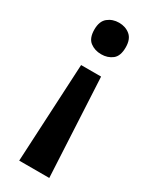

<svg xmlns="http://www.w3.org/2000/svg" viewBox="-190 -595 661 824"><g transform="rotate(30 140.0 -182.5)"><path d="M89 -307H188L213 181H64ZM217 -468Q217 -425 194.5 -407.5Q172 -390 140 -390Q108 -390 85 -407.5Q62 -425 62 -468Q62 -509 85 -527.5Q108 -546 140 -546Q172 -546 194.5 -527.5Q217 -509 217 -468Z"/></g></svg>

Font: Noto Sans Sora Sompeng SemiBold
Style: Regular
Weight: 600
Version: Version 2.101